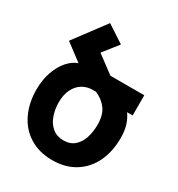

<svg xmlns="http://www.w3.org/2000/svg" viewBox="-191 -924 982 1061"><g transform="rotate(30 300.0 -393.0)"><path d="M31 -280.5Q31 -341.5 48.5 -392.2Q66 -443 95.5 -476.5Q125 -510 159.5 -522L52 -603L200 -801L311 -728.5L235.5 -633L347 -550H563V-421.5H527.5Q548.5 -392 558.5 -358.2Q568.5 -324.5 568.5 -278.5Q568.5 -194 537 -127.5Q505.5 -61 445 -23Q384.5 15 300.5 15Q217 15 156 -23Q95 -61 63 -128Q31 -195 31 -280.5ZM421 -280.5Q421 -342 394.2 -378.2Q367.5 -414.5 322 -433.5H301.5Q265.5 -433.5 236.2 -415.8Q207 -398 190 -363.5Q173 -329 173 -281.5Q173 -236 186.8 -197Q200.5 -158 229.2 -134.2Q258 -110.5 300 -110.5Q342.5 -110.5 369.5 -134.2Q396.5 -158 408.8 -196.5Q421 -235 421 -280.5Z"/></g></svg>

Font: JuliaMono ExtraBold
Style: Regular
Weight: 800
Monospace: yes
Designer: cormullion
Foundry: corm
Version: Version 0.055; ttfautohint (v1.8.4)